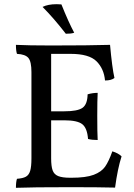

<svg xmlns="http://www.w3.org/2000/svg" viewBox="-20 -893 641 916"><path d="M560 -147Q541 -88 529 2Q451 0 315 0Q131 0 56 3Q56 -26 61 -40Q89 -42 103.5 -50Q118 -58 124 -78Q130 -98 130 -138V-549Q130 -599 115.5 -616.5Q101 -634 61 -636Q56 -650 56 -679Q115 -676 224 -676Q406 -676 505 -679Q515 -569 526 -521Q511 -509 481 -509Q476 -565 440.5 -600.5Q405 -636 317 -636H224V-362H287Q350 -362 373.5 -378.5Q397 -395 398 -443Q422 -450 446 -450Q444 -416 444 -341Q444 -259 446 -225Q419 -225 400 -230Q396 -282 372.5 -300.5Q349 -319 287 -319H224V-138Q224 -100 231 -80.5Q238 -61 257.5 -53Q277 -45 315 -45H321Q390 -45 427 -59Q464 -73 481.5 -98Q499 -123 516 -171Q545 -162 560 -147ZM183 -860Q209 -873 250 -873Q265 -873 273 -872Q307 -787 334 -737Q326 -734 316 -733Q306 -732 294 -732Q236 -807 183 -860Z"/></svg>

Font: Vollkorn SC
Style: Regular
Weight: 400
Designer: Friedrich Althausen
Foundry: Friedrich Althausen
Version: Version 4.015